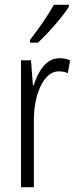

<svg xmlns="http://www.w3.org/2000/svg" viewBox="-20 -785 323 805"><path d="M269 -757V-765H206C178 -716 147 -671 106 -618V-606H139C179 -643 240 -711 269 -757ZM229 -541C172 -541 140 -485 121 -427H118L110 -532H68V0H122V-279C121 -383 161 -486 226 -486C240 -486 254 -483 264 -478L274 -532C259 -539 243 -541 229 -541Z"/></svg>

Font: Noto Sans Armenian ExtraCondensed Light
Style: Regular
Weight: 300
Width: 2
Designer: Monotype Design Team
Foundry: Monotype Imaging Inc.
Version: Version 2.008